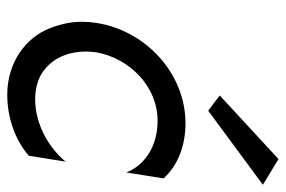

<svg xmlns="http://www.w3.org/2000/svg" viewBox="-146 -614 769 516"><g transform="rotate(90 238.0 -355.5)"><path d="M476 -678 407 -720 236 -562 277 -531ZM120 -230C136 -320 212 -395 304 -395C371 -395 423 -362 443 -311L459 -411C424 -450 370 -470 311 -470C176 -470 61 -362 41 -230C39 -217 38 -204 38 -191C38 -163 44 -134 56 -104C80 -43 145 9 234 9C297 9 357 -13 398 -49L414 -148C378 -104 315 -66 246 -66C245 -66 243 -66 242 -66C212 -67 187 -75 168 -90C128 -121 118 -167 118 -203C118 -212 119 -221 120 -230Z"/></g></svg>

Font: Jost
Style: Italic
Weight: 400
Italic angle: -5°
Version: Version 3.710